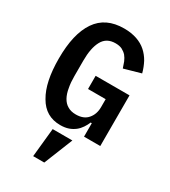

<svg xmlns="http://www.w3.org/2000/svg" viewBox="-231 -822 1061 1198"><g transform="rotate(30 300.0 -223.0)"><path d="M207 264C207 264 287 264 287 264C287 264 370 57 370 57C370 57 228 57 228 57C228 57 207 264 207 264ZM421 0C421 0 538 0 538 0C538 0 538 -365 538 -365C538 -365 294 -365 294 -365C294 -365 294 -270 294 -270C294 -270 421 -270 421 -270C421 -270 421 -213 421 -213C421 -213 421 -213 421 -213C421 -178 411 -150 392 -128C373 -105 344 -94 307 -94C307 -94 307 -94 307 -94C283 -94 263 -99 247 -109C231 -118 218 -132 208 -150C198 -168 191 -190 187 -215C182 -240 180 -267 180 -297C180 -297 180 -409 180 -409C180 -409 180 -409 180 -409C180 -469 189 -516 208 -551C227 -586 258 -603 301 -603C301 -603 301 -603 301 -603C320 -603 335 -600 348 -594C361 -587 372 -579 381 -569C390 -558 397 -546 403 -532C408 -518 413 -504 418 -489C418 -489 538 -523 538 -523C538 -523 538 -523 538 -523C531 -550 521 -575 509 -598C496 -621 481 -640 462 -657C443 -674 420 -687 394 -696C367 -705 337 -710 302 -710C302 -710 302 -710 302 -710C213 -710 148 -679 105 -616C62 -553 41 -463 41 -344C41 -344 41 -344 41 -344C41 -231 59 -144 96 -82C132 -19 185 12 256 12C256 12 256 12 256 12C278 12 298 9 315 3C332 -3 346 -11 359 -21C372 -31 382 -43 391 -56C400 -69 407 -83 413 -97C413 -97 421 -97 421 -97C421 -97 421 0 421 0Z"/></g></svg>

Font: IBM Plex Mono Mod
Style: SemiBold
Weight: 500
Designer: Mike Abbink, Paul van der Laan, Pieter van Rosmalen
Foundry: Bold Monday
Version: ""